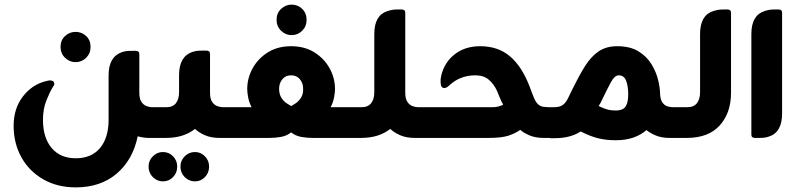

<svg xmlns="http://www.w3.org/2000/svg" viewBox="-20 -597 3450 831"><path d="M307 -328Q281 -328 261.5 -347Q242 -366 242 -394Q242 -423 261.5 -441Q281 -459 307 -459Q334 -459 353 -441Q372 -423 372 -394Q372 -366 353 -347Q334 -328 307 -328ZM638 -133H675V0H625Q612 0 599.5 -2Q587 -4 576 -7Q555 95 485 154.5Q415 214 308 214Q228 214 167 179Q106 144 72.5 83.5Q39 23 39 -52Q39 -128 79.5 -180Q120 -232 180 -246Q191 -249 196 -249Q215 -249 215 -233Q215 -230 213 -227Q211 -224 208 -219Q195 -198 180.5 -161.5Q166 -125 166 -78Q166 -1 203.5 43.5Q241 88 308 88Q376 88 413 43.5Q450 -1 450 -78V-271Q450 -351 507 -371Q519 -375 528 -376Q537 -377 556 -377H567Q583 -377 583 -363V-196Q583 -169 592.5 -155.5Q602 -142 615 -137.5Q628 -133 638 -133Z M944 -133H981V0H931Q894 0 867.5 -11.5Q841 -23 824 -39Q800 -20 768.5 -10Q737 0 697 0H663V-133H700Q728 -133 741.5 -150.5Q755 -168 755 -198V-272Q755 -352 812 -372Q825 -376 833.5 -377Q842 -378 861 -378H873Q889 -378 889 -364V-196Q889 -169 898.5 -155.5Q908 -142 921 -137.5Q934 -133 944 -133ZM685 61Q711 61 729 79.5Q747 98 747 124Q747 151 729 169.5Q711 188 685 188Q660 188 641.5 169.5Q623 151 623 124Q623 98 641.5 79.5Q660 61 685 61ZM824 61Q849 61 867 79.5Q885 98 885 124Q885 151 867 169.5Q849 188 824 188Q798 188 779.5 169.5Q761 151 761 124Q761 98 779.5 79.5Q798 61 824 61Z M1242 -445Q1216 -445 1196.5 -464Q1177 -483 1177 -511Q1177 -540 1196.5 -558.5Q1216 -577 1242 -577Q1269 -577 1288 -558.5Q1307 -540 1307 -511Q1307 -483 1288 -464Q1269 -445 1242 -445ZM1411 -133H1519V0H1334Q1308 0 1283.5 -4.5Q1259 -9 1240 -24Q1221 -9 1196.5 -4.5Q1172 0 1145 0H971V-133H1069Q1058 -154 1054 -176Q1050 -198 1050 -211Q1050 -259 1073.5 -301.5Q1097 -344 1139.5 -370.5Q1182 -397 1240 -397Q1298 -397 1340.5 -370.5Q1383 -344 1406.5 -301.5Q1430 -259 1430 -211Q1430 -198 1426 -176Q1422 -154 1411 -133ZM1240 -138Q1248 -142 1260.5 -150.5Q1273 -159 1283 -174.5Q1293 -190 1292 -213Q1292 -237 1278 -254Q1264 -271 1240 -271Q1216 -271 1202 -254Q1188 -237 1188 -213Q1188 -190 1197.5 -174.5Q1207 -159 1220 -150.5Q1233 -142 1240 -138Z M1789 -133H1826V0H1776Q1739 0 1712.5 -11.5Q1686 -23 1669 -39Q1645 -20 1613.5 -10Q1582 0 1542 0H1508V-133H1545Q1573 -133 1586.5 -150.5Q1600 -168 1600 -198V-450Q1600 -531 1657 -549Q1670 -553 1678.5 -554.5Q1687 -556 1706 -556H1718Q1734 -556 1734 -542V-196Q1734 -169 1743.5 -155.5Q1753 -142 1766 -137.5Q1779 -133 1789 -133Z M2353 -133H2372V0H2334Q2296 0 2269.5 -12Q2243 -24 2232 -35Q2209 -19 2179.5 -9.5Q2150 0 2092 0H1816L1815 -133H2112Q2137 -133 2158 -144Q2151 -155 2145.5 -169Q2140 -183 2131 -204Q2117 -234 2095 -252.5Q2073 -271 2037 -271Q2001 -271 1971 -258Q1947 -248 1924 -227Q1913 -216 1903 -216Q1890 -216 1888 -231Q1887 -236 1887 -241Q1887 -246 1887 -253Q1890 -282 1904.5 -310Q1919 -338 1942 -357Q1988 -397 2058 -397Q2136 -397 2187.5 -353Q2239 -309 2272 -223Q2284 -190 2293 -169Q2302 -148 2318 -139Q2326 -135 2334.5 -134.5Q2343 -134 2353 -133Z M2892 -133H2929V0H2879Q2845 0 2820 -10Q2795 -20 2778 -34Q2754 -13 2721 -1.5Q2688 10 2645 10Q2605 10 2571 2Q2537 -6 2493 -28Q2449 1 2382 1H2361V-133H2377Q2401 -133 2414 -141.5Q2427 -150 2436.5 -168Q2446 -186 2459 -214Q2486 -269 2511.5 -310Q2537 -351 2570 -374Q2603 -397 2651 -397Q2707 -397 2743 -375Q2779 -353 2799.5 -319.5Q2820 -286 2828.5 -250.5Q2837 -215 2837 -188Q2839 -162 2849.5 -150Q2860 -138 2873 -135.5Q2886 -133 2892 -133ZM2653 -119Q2679 -121 2689 -138Q2699 -155 2699 -189Q2699 -224 2690 -247.5Q2681 -271 2658 -271Q2640 -271 2623.5 -240Q2607 -209 2590 -174Q2579 -149 2571 -138Q2605 -122 2624 -120Q2643 -118 2653 -119Z M2952 0H2918V-133H2955Q2983 -133 2996.5 -150.5Q3010 -168 3010 -198V-450Q3010 -531 3067 -549Q3080 -553 3088.5 -554.5Q3097 -556 3116 -556H3128Q3144 -556 3144 -542V-196Q3144 -108 3095 -54Q3046 0 2952 0Z M3259 0H3248Q3232 0 3232 -14V-450Q3232 -531 3289 -549Q3301 -553 3310 -554.5Q3319 -556 3338 -556H3350Q3365 -556 3365 -542V-106Q3365 -24 3308 -6Q3296 -2 3287.5 -1Q3279 0 3259 0Z"/></svg>

Font: Zain Black
Style: Regular
Weight: 900
Designer: Zain,Boutros
Foundry: Mobile Telecommunications Company (Zain), 2024
Version: Version 1.50; ttfautohint (v1.8.4)